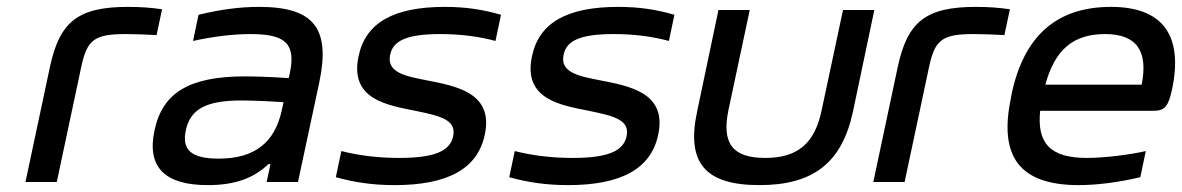

<svg xmlns="http://www.w3.org/2000/svg" viewBox="-20 -529 3435 558"><path d="M345 -430C366 -430 404 -429 435 -427L451 -502C419 -507 386 -509 352 -509C204 -509 153 -464 125 -334L54 0H145L216 -334C233 -412 252 -430 345 -430Z M733 -509C675 -509 619 -501 557 -486L541 -410C600 -423 658 -430 708 -430C809 -430 841 -403 822 -315L819 -302C759 -306 717 -307 692 -307C529 -307 452 -259 429 -150C406 -42 460 9 584 9C663 9 717 -11 760 -52H766L755 0H846L908 -290C941 -447 892 -509 733 -509ZM520 -150C533 -212 579 -237 682 -237C711 -237 760 -235 804 -232L799 -209C779 -115 720 -68 616 -68C536 -68 508 -93 520 -150Z M1187 -207C1260 -192 1307 -181 1297 -133C1288 -90 1243 -70 1140 -70C1080 -70 1023 -77 972 -90L956 -14C1010 1 1064 9 1127 9C1279 9 1368 -37 1389 -138C1415 -260 1305 -279 1218 -296C1163 -307 1102 -317 1114 -370C1122 -410 1161 -430 1259 -430C1318 -430 1372 -423 1420 -410L1436 -486C1385 -501 1334 -509 1273 -509C1124 -509 1042 -463 1022 -365C995 -238 1110 -223 1187 -207Z M1691 -207C1764 -192 1811 -181 1801 -133C1792 -90 1747 -70 1644 -70C1584 -70 1527 -77 1476 -90L1460 -14C1514 1 1568 9 1631 9C1783 9 1872 -37 1893 -138C1919 -260 1809 -279 1722 -296C1667 -307 1606 -317 1618 -370C1626 -410 1665 -430 1763 -430C1822 -430 1876 -423 1924 -410L1940 -486C1889 -501 1838 -509 1777 -509C1628 -509 1546 -463 1526 -365C1499 -238 1614 -223 1691 -207Z M2006 -205C1974 -56 2029 9 2187 9C2344 9 2427 -56 2459 -205L2521 -500H2430L2368 -209C2348 -112 2298 -70 2204 -70C2109 -70 2077 -112 2097 -209L2159 -500H2068Z M2809 -430C2830 -430 2868 -429 2899 -427L2915 -502C2883 -507 2850 -509 2816 -509C2668 -509 2617 -464 2589 -334L2518 0H2609L2680 -334C2697 -412 2716 -430 2809 -430Z M3386 -268C3419 -422 3363 -509 3209 -509C3051 -509 2956 -425 2920 -256L2918 -244C2882 -73 2944 9 3115 9C3167 9 3231 1 3294 -14L3310 -90C3263 -79 3187 -70 3139 -70C3034 -70 2993 -111 3003 -207H3333C3366 -207 3376 -222 3386 -268ZM3018 -283C3046 -385 3099 -430 3192 -430C3285 -430 3317 -379 3298 -283Z"/></svg>

Font: LT Wave Text Italic
Style: Regular
Weight: 400
Designer: Daniel Lyons
Version: Version 2.5 (Glyphs App)